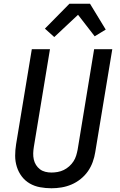

<svg xmlns="http://www.w3.org/2000/svg" viewBox="-20 -998 640 1026"><path d="M255 8Q224 8 194 2.5Q164 -3 139 -17.5Q114 -32 96.5 -55Q79 -78 70 -106.5Q61 -135 61 -165.5Q61 -196 66 -227L150 -735H247L161 -214Q158 -196 157.5 -179Q157 -162 160.5 -146Q164 -130 172.5 -116.5Q181 -103 193.5 -93.5Q206 -84 222 -80Q238 -76 255 -76Q271 -76 288 -79Q305 -82 320.5 -89.5Q336 -97 349.5 -109Q363 -121 372.5 -135.5Q382 -150 387 -166.5Q392 -183 395 -199L483 -735H580L489 -185Q485 -159 475.5 -132.5Q466 -106 450 -83Q434 -60 411 -41.5Q388 -23 362 -12Q336 -1 309 3.5Q282 8 255 8ZM270 -800 220 -845 351 -978H461L545 -840L486 -804L397 -919Z"/></svg>

Font: Iosevka Medium Extended
Style: Italic
Weight: 500
Width: 7
Italic angle: -9°
Monospace: yes
Designer: Belleve Invis
Foundry: Belleve Invis
Version: Version 32.5.0; ttfautohint (v1.8.4)